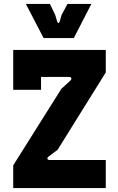

<svg xmlns="http://www.w3.org/2000/svg" viewBox="-20 -953 599 973"><path d="M47 0H516V-142H232C218 -142 216 -153 228 -161L272 -194L516 -586V-700H47V-498H188V-563H330C343 -563 346 -553 335 -543L291 -503L47 -115ZM201 -760H354L443 -933H322L292 -877L282 -843C280 -834 273 -834 270 -843L260 -877L233 -933H111Z"/></svg>

Font: Finlandica
Style: Bold
Weight: 700
Designer: Niklas Ekholm, Juho Hiilivirta, Jaakko Suomalainen
Foundry: Helsinki Type Studio
Version: Version 2.000;Glyphs 3.2 (3202)